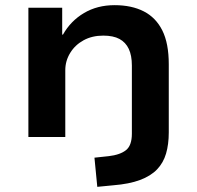

<svg xmlns="http://www.w3.org/2000/svg" viewBox="-20 -531 763 744"><path d="M357 193 346 80 402 74Q445 69 468 51Q491 33 491 -13V-277Q491 -316 479 -341.5Q467 -367 443 -380Q419 -393 380 -393Q337 -393 304 -375Q271 -357 252 -326Q233 -295 233 -259V0H90V-501H221V-397H224Q254 -450 305.5 -480.5Q357 -511 424 -511Q490 -511 537 -487Q584 -463 609 -413Q634 -363 634 -282V-18Q634 28 623.5 64Q613 100 588.5 125.5Q564 151 522.5 166.5Q481 182 419 187Z"/></svg>

Font: Nunito Sans 7pt SemiExpanded
Style: Bold
Weight: 700
Width: 6
Designer: Vernon Adams
Foundry: Vernon Adams
Version: Version 3.101;gftools[0.9.27]